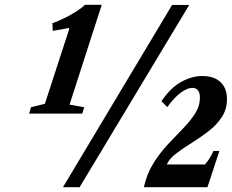

<svg xmlns="http://www.w3.org/2000/svg" viewBox="-20 -782 968 802"><path d="M243 0 699 -761.5H770.5L312.5 0ZM101.5 -307.5 109.5 -334 167.5 -348.5 269.5 -662 267 -665 200.5 -653 199 -685Q221.5 -693 248.2 -706Q275 -719 298.5 -734Q322 -749 334.5 -762H405L270.5 -345L332 -334L323.5 -307.5ZM581 0Q593.5 -56.5 620.8 -100Q648 -143.5 681 -178.8Q714 -214 744.5 -245.2Q775 -276.5 795 -307.8Q815 -339 815 -375Q815 -394 807 -404.5Q799 -415 783 -415Q763.5 -415 736.8 -396.2Q710 -377.5 678.5 -334.5L654.5 -359.5Q693 -416 737.5 -440.2Q782 -464.5 825 -464.5Q874 -464.5 901 -439.2Q928 -414 928 -368Q928 -325 906 -292Q884 -259 850.2 -233.2Q816.5 -207.5 780.8 -185.2Q745 -163 716.2 -141.2Q687.5 -119.5 676.5 -95H836Q847 -107.5 856 -121.8Q865 -136 871.5 -151.5H896.5L846.5 0Z"/></svg>

Font: Libre Caslon Condensed
Style: Italic
Weight: 400
Italic angle: -22.583°
Designer: Pablo Impallari, Rodrigo Fuenzalida, Katja Schimmel, Ertekin Erdin
Foundry: Pablo Impallari, Rodrigo Fuenzalida
Version: Version 2.000;gftools[0.9.33]